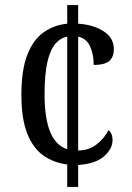

<svg xmlns="http://www.w3.org/2000/svg" viewBox="-20 -734 517 754"><path d="M244 -88Q190 -95 149.5 -124Q109 -153 86.5 -211Q64 -269 64 -361Q64 -460 87.5 -519.5Q111 -579 152 -607.5Q193 -636 244 -641V-714H287V-641Q346 -637 386.5 -611.5Q427 -586 427 -541Q427 -510 409 -494.5Q391 -479 348 -479Q348 -520 334 -551.5Q320 -583 287 -590V-143Q329 -143 360 -167.5Q391 -192 406 -223Q422 -210 422 -184Q422 -150 389 -120.5Q356 -91 287 -86V0H244ZM244 -590Q217 -585 197 -561.5Q177 -538 166 -490Q155 -442 155 -362Q155 -272 176.5 -217.5Q198 -163 244 -148Z"/></svg>

Font: Noto Serif Sinhala Condensed
Style: Regular
Weight: 400
Width: 3
Designer: Jelle Bosma - Monotype Design Team
Foundry: Monotype Imaging Inc.
Version: Version 2.007; ttfautohint (v1.8.4.7-5d5b)